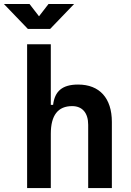

<svg xmlns="http://www.w3.org/2000/svg" viewBox="-61 -958 667 978"><path d="M388.2 0H508.8V-336.9C508.8 -458 446.3 -527.3 336.9 -527.3C255.9 -527.3 217.8 -493.2 209.5 -423.8H197.8V-732.4H77.1V0H197.8V-276.4C197.8 -371.1 234.4 -417.5 306.6 -417.5C358.4 -417.5 388.2 -382.8 388.2 -322.3ZM81.1 -810.5H194.3L316.4 -937.5H186L137.7 -875L89.4 -937.5H-41Z"/></svg>

Font: Cascadia Code NF SemiBold
Style: Regular
Weight: 600
Monospace: yes
Designer: Aaron Bell
Foundry: Saja Typeworks
Version: Version 2404.023